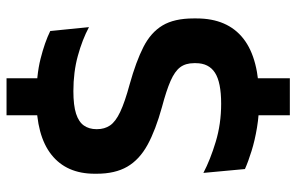

<svg xmlns="http://www.w3.org/2000/svg" viewBox="-176 -604 886 573"><g transform="rotate(-90 266.5 -318.0)"><path d="M319 -583.5H208.5V-741H319ZM319 104.5H208.5V-66H319ZM255 13Q210.5 13 171.8 6.5Q133 0 101.8 -9.8Q70.5 -19.5 48 -29.5L36.5 -153.5Q75.5 -133 129 -116.8Q182.5 -100.5 243 -100.5Q307 -100.5 335.5 -119Q364 -137.5 364 -176V-181.5Q364 -206.5 351.8 -222.8Q339.5 -239 311 -251.5Q282.5 -264 233.5 -277Q164.5 -296 120.2 -320.2Q76 -344.5 55 -380.8Q34 -417 34 -472V-478Q34 -562 90.8 -607Q147.5 -652 258.5 -652Q327.5 -652 377 -639.5Q426.5 -627 460 -610.5L471.5 -495Q434 -515 385.8 -528.2Q337.5 -541.5 280.5 -541.5Q238 -541.5 213.2 -533.5Q188.5 -525.5 177.8 -510Q167 -494.5 167 -472.5V-471Q167 -448.5 178.2 -432Q189.5 -415.5 218.5 -401.8Q247.5 -388 301 -373.5Q369 -354.5 412.2 -332.5Q455.5 -310.5 476.5 -275.5Q497.5 -240.5 497.5 -183V-174Q497.5 -81.5 437.2 -34.2Q377 13 255 13Z"/></g></svg>

Font: Anek Bangla SemiBold
Style: Regular
Weight: 600
Designer: Sulekha Rajkumar (Bangla), Yesha Goshar (Latin)
Foundry: Ek Type
Version: Version 1.003